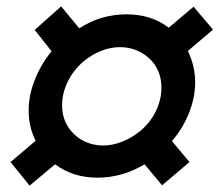

<svg xmlns="http://www.w3.org/2000/svg" viewBox="-20 -642 689 603"><path d="M73 -59 13 -133 92 -200Q70 -243 70 -295Q70 -343 89.5 -392Q109 -441 142 -481L89 -548L172 -622L229 -553Q296 -597 378 -597Q455 -597 510 -555L588 -621L649 -549L570 -482Q593 -434 593 -384Q593 -336 573.5 -287Q554 -238 520 -199L575 -133L489 -60L434 -126Q364 -84 286 -84Q209 -84 153 -126ZM421 -231Q453 -258 470 -294Q487 -330 487 -367Q487 -414 459 -448Q440 -470 413.5 -482Q387 -494 357 -494Q327 -494 297 -482Q267 -470 241 -448Q210 -421 192.5 -385Q175 -349 175 -311Q175 -265 203 -231Q221 -209 247.5 -197Q274 -185 304 -185Q333 -185 363.5 -197Q394 -209 421 -231Z"/></svg>

Font: Open Sauce One
Style: Bold Italic
Weight: 700
Italic angle: -10°
Designer: Alfredo Marco Pradil
Foundry: Creative Sauce Fz LLC
Version: Version 1.477